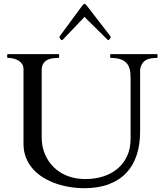

<svg xmlns="http://www.w3.org/2000/svg" viewBox="-20 -972 856 1005"><path d="M21.5 -668.9Q17.6 -668.9 17.6 -672.9V-684.6Q17.6 -688.5 21 -688.5H285.6Q288.1 -688.5 288.8 -687Q289.6 -685.5 289.6 -684.6V-672.9Q289.6 -671.9 288.8 -670.4Q288.1 -668.9 285.6 -668.9Q271 -668.9 255.6 -667Q240.2 -665 227.3 -658.2Q214.4 -651.4 206.3 -638.4Q198.2 -625.5 198.2 -603.5V-253.9Q198.2 -205.1 215.3 -164.8Q232.4 -124.5 262.7 -95.5Q293 -66.4 334.7 -50.5Q376.5 -34.7 426.3 -34.7Q476.1 -34.7 519.5 -48.3Q563 -62 595 -88.9Q627 -115.7 645.3 -155Q663.6 -194.3 663.6 -245.6V-556.2Q663.6 -572.8 662.4 -590.3Q661.1 -607.9 654.3 -623.5Q647.5 -639.2 632.8 -650.6Q618.2 -662.1 591.3 -666.5Q579.1 -668.5 571 -668.7Q563 -668.9 560.5 -668.9Q556.6 -668.9 556.6 -672.9V-684.6Q556.6 -688.5 560.5 -688.5H800.8Q803.2 -688.5 804 -687Q804.7 -685.5 804.7 -684.6V-672.9Q804.7 -671.9 803.7 -670.4Q802.7 -668.9 800.8 -668.9Q783.2 -668.9 769.8 -666.3Q756.3 -663.6 749.5 -660.6Q741.2 -657.2 734.4 -650.6Q727.5 -644 722.9 -636Q718.3 -627.9 715.8 -619.4Q713.4 -610.8 713.4 -603.5V-283.7Q713.4 -214.8 695.3 -159.9Q677.2 -105 640.9 -66.7Q604.5 -28.3 549.3 -7.6Q494.1 13.2 420.4 13.2Q385.3 13.2 347.9 7.3Q310.5 1.5 275.1 -10.5Q239.7 -22.5 208.5 -41.3Q177.2 -60.1 153.8 -85.9Q130.4 -111.8 116.7 -145Q103 -178.2 103 -219.7V-610.4Q103 -624.5 96.4 -635.5Q89.8 -646.5 78.6 -653.8Q67.4 -661.1 52.7 -665Q38.1 -668.9 21.5 -668.9ZM432.6 -873Q431.2 -874.5 427.2 -878.9Q423.3 -883.3 422.4 -883.3Q421.4 -883.3 417.7 -878.9Q414.1 -874.5 412.6 -873L308.1 -763.7Q307.1 -762.7 305.7 -762.2Q304.2 -761.7 303.2 -761.7Q301.8 -761.7 299.8 -763.7Q297.9 -765.6 295.9 -768.3Q293.9 -771 292.5 -773.4Q291 -775.9 291 -777.3Q291 -779.8 294.4 -784.7L410.6 -942.4Q413.6 -945.3 416.7 -948.7Q419.9 -952.1 422.4 -952.1Q424.8 -952.1 428.5 -948.7Q432.1 -945.3 435.1 -941.4L556.2 -784.7Q559.6 -779.3 559.6 -777.3Q559.6 -775.9 558.1 -773.4Q556.6 -771 554.7 -768.3Q552.7 -765.6 550.8 -763.7Q548.8 -761.7 547.4 -761.7Q545.4 -761.7 543.5 -763.7Z"/></svg>

Font: Kurinto Book Core
Style: Regular
Weight: 400
Designer: Kurinto was developed by Clint Goss from a range of fonts that are compatible with the SIL Open Font License Version 1.1
Foundry: Clinton F. Goss
Version: Version 2.196; July 25, 2020